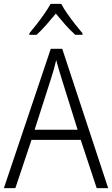

<svg xmlns="http://www.w3.org/2000/svg" viewBox="-20 -967 577 987"><path d="M477 0 395 -248H142L59 0H0L241 -716H300L536 0ZM297 -562Q291 -581 283 -608Q275 -635 269 -658Q263 -633 256 -608Q249 -583 242 -562L158 -300H379ZM295 -947Q307 -924 326.5 -896Q346 -868 367 -841.5Q388 -815 404 -796V-788H367Q342 -810 316 -839.5Q290 -869 267 -897Q244 -869 218 -839.5Q192 -810 168 -788H131V-796Q148 -816 169 -843Q190 -870 209 -897.5Q228 -925 240 -947Z"/></svg>

Font: Noto Sans Lao UI SemCond Light
Style: Regular
Weight: 300
Width: 4
Designer: Monotype Design Team
Foundry: Monotype Imaging Inc.
Version: Version 2.000; ttfautohint (v1.8.4.7-5d5b)